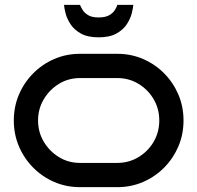

<svg xmlns="http://www.w3.org/2000/svg" viewBox="-20 -772 814 792"><path d="M737 -275Q737 -218 716 -168.5Q695 -119 657.5 -81Q620 -43 570.5 -21.5Q521 0 464 0H310Q253 0 203.5 -21.5Q154 -43 116.5 -81Q79 -119 58 -168.5Q37 -218 37 -275Q37 -332 58 -381.5Q79 -431 116.5 -469Q154 -507 203.5 -528.5Q253 -550 310 -550H464Q521 -550 570.5 -528.5Q620 -507 657.5 -469Q695 -431 716 -381.5Q737 -332 737 -275ZM637 -275Q637 -323 614 -362.5Q591 -402 551.5 -426Q512 -450 464 -450H310Q262 -450 223 -426Q184 -402 160.5 -362.5Q137 -323 137 -275Q137 -227 160.5 -187.5Q184 -148 223 -124Q262 -100 310 -100H464Q512 -100 551.5 -124Q591 -148 614 -187.5Q637 -227 637 -275ZM530 -752Q529 -739 523.5 -717Q518 -695 503 -672Q488 -649 460 -633.5Q432 -618 387 -618Q342 -618 314 -633.5Q286 -649 271 -672Q256 -695 250.5 -717Q245 -739 244 -752H310Q313 -744 320.5 -731.5Q328 -719 343.5 -709.5Q359 -700 387 -700Q415 -700 431 -709.5Q447 -719 454.5 -731.5Q462 -744 464 -752Z"/></svg>

Font: Bruno Ace
Style: Regular
Weight: 400
Version: Version 1.100; ttfautohint (v1.8.4.7-5d5b);gftools[0.9.27]